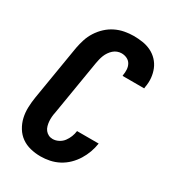

<svg xmlns="http://www.w3.org/2000/svg" viewBox="-182 -845 863 955"><g transform="rotate(30 250.0 -367.5)"><path d="M200 8Q170 8 141.5 1Q113 -6 90.5 -22Q68 -38 53 -62.5Q38 -87 31.5 -115Q25 -143 26 -173.5Q27 -204 32 -234L84 -548Q89 -574 97 -599Q105 -624 120 -647.5Q135 -671 155.5 -690Q176 -709 200.5 -721Q225 -733 251.5 -738Q278 -743 303 -743Q330 -743 355.5 -739Q381 -735 403.5 -724Q426 -713 443 -695Q460 -677 469.5 -654Q479 -631 481.5 -605Q484 -579 479 -553L478 -543H354V-548Q357 -564 356 -580.5Q355 -597 347.5 -610.5Q340 -624 325.5 -631Q311 -638 294 -638Q282 -638 270 -633.5Q258 -629 248.5 -620.5Q239 -612 231.5 -601Q224 -590 219.5 -578.5Q215 -567 212 -555Q209 -543 207 -531L155 -217Q152 -204 151 -190.5Q150 -177 151 -164.5Q152 -152 155.5 -139.5Q159 -127 166.5 -117.5Q174 -108 185 -102.5Q196 -97 209 -97Q226 -97 242.5 -105.5Q259 -114 269.5 -128Q280 -142 286.5 -158.5Q293 -175 295 -192H419V-191Q415 -165 406 -140Q397 -115 382.5 -91.5Q368 -68 348 -48.5Q328 -29 303.5 -16Q279 -3 252.5 2.5Q226 8 200 8Z"/></g></svg>

Font: Iosevka Term Curly XBd Obl
Style: Regular
Weight: 800
Italic angle: -9°
Designer: Belleve Invis
Foundry: Belleve Invis
Version: Version 32.3.0